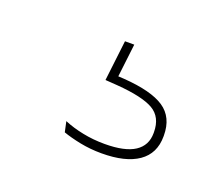

<svg xmlns="http://www.w3.org/2000/svg" viewBox="-50 -67 368 321"><g transform="rotate(20 134.0 94.0)"><path d="M126 -1H142.5L134.5 66.5L123.5 57Q126.5 57.5 133.8 57.8Q141 58 146 58.5Q195.5 62 218.2 77.2Q241 92.5 241 125V126.5Q241 157 218.2 172.8Q195.5 188.5 153 188.5Q133 188.5 114.5 184.8Q96 181 83.5 176.5L79.5 158Q95 164.5 113.5 168.2Q132 172 152.5 172Q188.5 172 206 160.5Q223.5 149 223.5 127V125.5Q223.5 98.5 204 87.2Q184.5 76 139 72.5Q134.5 72 129 71.8Q123.5 71.5 117.5 71Z"/></g></svg>

Font: Anek Malayalam Medium Thin
Style: Regular
Weight: 250
Version: Version 1.003